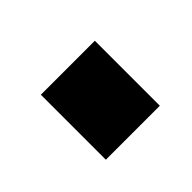

<svg xmlns="http://www.w3.org/2000/svg" viewBox="-37 -509 356 356"><g transform="rotate(45 140.5 -331.0)"><path d="M66.9 -260.7V-402.3H237.3V-260.7Z"/></g></svg>

Font: Roboto Slab Black
Style: Regular
Weight: 900
Designer: Google
Version: Version 2.000; ttfautohint (v1.8.1.43-b0c9)